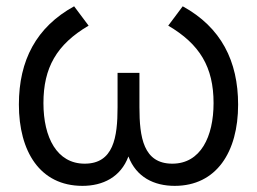

<svg xmlns="http://www.w3.org/2000/svg" viewBox="-20 -575 816 610"><path d="M242 15.5C306.5 15.5 363.5 -12 388 -78C413 -12 469.5 15.5 535 15.5C667.5 15.5 736.5 -92 736.5 -242.5C736.5 -381 682.5 -488 560.5 -555L514.5 -493.5C615 -434.5 658.5 -361.5 658.5 -247.5C658.5 -141 617.5 -55 527.5 -55C435.5 -55 423 -139 423 -234.5V-343.5H353.5V-234.5C353.5 -138 340.5 -55 249 -55C161 -55 118 -138 118 -247.5C118 -359.5 159.5 -433.5 261.5 -493.5L215.5 -555C95.5 -489 40 -383.5 40 -243C40 -94.5 106.5 15.5 242 15.5Z"/></svg>

Font: Eudonet
Style: Regular
Weight: 400
Designer: Mikhail Sharanda
Foundry: Mikhail Sharanda
Version: Version 4.503;Glyphs 3.1.2 (3151)